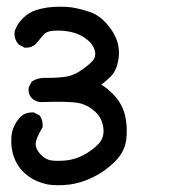

<svg xmlns="http://www.w3.org/2000/svg" viewBox="-20 -237 540 565"><path d="M110.4 -7.8H125.5Q145.5 -7.8 166.5 -10.3Q192.4 -13.2 212.4 -25.9Q232.4 -38.6 249 -54.2Q260.3 -64.5 260.3 -78.6Q260.3 -82 259.3 -85.9Q255.4 -106 234.9 -121.6Q213.4 -138.2 188 -143.1Q168.5 -147 150.4 -147Q143.6 -147 137.2 -146.5Q115.2 -145 106 -132.3Q93.8 -117.2 84.5 -106.9Q73.2 -96.7 57.6 -96.7Q56.2 -96.7 52.2 -96.7L35.2 -106L34.2 -106.9Q22.5 -120.1 22.5 -138.7Q22.5 -142.6 22.9 -144Q29.3 -165 46.6 -182.6Q64 -200.2 86.9 -207.5Q117.2 -217.3 157.7 -217.3Q176.8 -217.3 190.9 -215.3Q217.8 -210.9 244.6 -201.7Q279.8 -189.9 307.1 -150.4Q321.3 -129.9 326.7 -109.4Q330.1 -94.7 330.1 -81.3Q330.1 -67.9 327.1 -54.7Q321.8 -28.3 306.2 -12.2Q294.4 -0.5 278.3 12.2Q297.4 23.4 316.4 43.9Q341.3 71.3 348.6 105.5Q353 126.5 353 147.9Q353 160.6 351.6 173.3Q347.2 209.5 318.4 238.3Q289.6 267.1 253.9 284.4Q218.3 301.8 183.6 306.2Q167.5 308.1 152.3 308.1Q133.3 308.1 119.6 305.7Q86.4 298.3 65.9 283.2Q55.7 276.4 46.9 267.1Q29.3 249.5 20 222.2Q13.2 201.2 13.2 178.7Q13.2 170.9 13.7 163.1Q17.1 131.3 41.5 105.5Q55.7 93.8 74.2 93.8Q75.7 93.8 79.1 93.8L95.7 102.1L97.2 103.5Q105.5 114.3 105.5 131.3Q105.5 133.3 105.5 137.2Q85 170.9 85 186.8Q85 202.6 100.3 218.3Q115.7 233.9 133.3 235.4Q141.6 236.3 152.3 236.3Q163.1 236.3 176.3 234.9Q199.7 232.4 224.1 220.2Q249 207.5 269.5 187Q284.7 170.9 284.7 148.4Q284.7 144 284.2 139.6Q280.8 110.4 258.8 90.6Q236.8 70.8 209.5 65.9Q191.4 62.5 150.4 62.5Q127.4 62.5 98.6 63.5Q84.5 62 73.7 52.2Q67.9 45.9 65.9 39.6Q64 33.2 64 28.8Q64 24.4 64.5 20L73.2 3.4L74.7 2.4Q89.8 -7.8 110.4 -7.8Z"/></svg>

Font: Bakudai
Style: Bold
Weight: 700
Version: Version 1.48